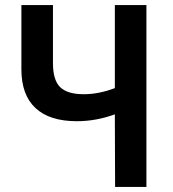

<svg xmlns="http://www.w3.org/2000/svg" viewBox="-20 -734 679 754"><path d="M432 0 431 -285Q357 -258 282 -258Q175 -258 119.5 -309.5Q64 -361 64 -462V-714H188V-486Q188 -419 216.5 -391.5Q245 -364 309 -364Q368 -364 431 -388V-714H555V0Z"/></svg>

Font: Noto Sans SemiCondensed SemiBold
Style: Regular
Weight: 600
Width: 4
Designer: Monotype Design Team
Foundry: Monotype Imaging Inc.
Version: Version 2.013; ttfautohint (v1.8.4.7-5d5b)